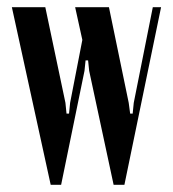

<svg xmlns="http://www.w3.org/2000/svg" viewBox="-20 -514 481 534"><path d="M13 -494H106L162 -228L165 -198H172L175 -228L209 -403L189 -494H283L338 -228L342 -198H349L352 -228L405 -494H428L326 0H296L228 -317L225 -346H218L215 -317L150 0H121Z"/></svg>

Font: Moniqa Narrow Heading
Style: Bold
Weight: 700
Width: 4
Designer: Rajesh Rajput
Foundry: Rajesh Rajput
Version: Version 1.000